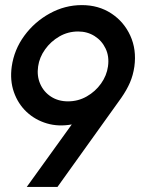

<svg xmlns="http://www.w3.org/2000/svg" viewBox="-20 -733 581 753"><path d="M85 0 261.5 -245Q209.5 -235.5 163.8 -249Q118 -262.5 84.2 -294.2Q50.5 -326 34.5 -371.8Q18.5 -417.5 26 -472Q35.5 -538.5 75.5 -593Q115.5 -647.5 175 -680.2Q234.5 -713 301 -713Q366.5 -713 416.2 -680.5Q466 -648 491 -593.2Q516 -538.5 507 -472Q502 -437.5 489.5 -408.8Q477 -380 455.5 -349L205.5 0ZM246.5 -335.5Q286.5 -335.5 320.2 -354.8Q354 -374 376.2 -405.2Q398.5 -436.5 403.5 -472.5Q409 -511.5 394.2 -542.5Q379.5 -573.5 351 -591.5Q322.5 -609.5 286.5 -609.5Q246.5 -609.5 212.8 -590Q179 -570.5 156.8 -539.2Q134.5 -508 129.5 -472.5Q124 -435 137.8 -403.8Q151.5 -372.5 180 -354Q208.5 -335.5 246.5 -335.5Z"/></svg>

Font: Urbanist SemiBold
Style: Italic
Weight: 600
Italic angle: -8°
Designer: Corey Hu
Foundry: Corey Hu
Version: Version 1.321; ttfautohint (v1.8.4.7-5d5b)